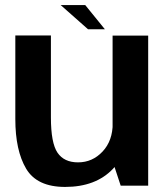

<svg xmlns="http://www.w3.org/2000/svg" viewBox="-20 -733 665 758"><path d="M456.5 0H565V-592.5H424.5V-97ZM181 -593H40.5V-263Q40.5 -139 83.2 -67Q126 5 237 5Q358 5 426 -66.5Q494 -138 494 -214L425 -246.5Q425 -177.5 385 -134.8Q345 -92 288 -92Q233 -92 207 -130.2Q181 -168.5 181 -269.5ZM327.5 -617.5H394L316.5 -713H219.5Z"/></svg>

Font: Anybody Thin SemiBold
Style: Regular
Weight: 600
Version: Version 1.113;gftools[0.9.25]